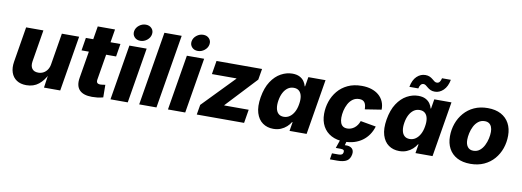

<svg xmlns="http://www.w3.org/2000/svg" viewBox="-71 -1218 5068 1865"><g transform="rotate(10 2463.5 -285.0)"><path d="M199.7 6.8Q142.6 6.8 104.2 -18.6Q65.9 -43.9 50 -90.3Q34.2 -136.7 44.4 -198.2L101.6 -545.9H272L220.2 -231.4Q212.9 -185.5 231.9 -159.4Q251 -133.3 293 -133.3Q320.8 -133.3 343.5 -145.3Q366.2 -157.2 381.8 -179.9Q397.5 -202.6 402.8 -234.4L454.1 -545.9H624.5L534.2 0H374L393.6 -137.7H400.9Q370.1 -72.3 320.8 -32.7Q271.5 6.8 199.7 6.8Z M1031.7 -545.9 1011.2 -419.4H670.4L690.9 -545.9ZM785.2 -675.8H955.6L871.1 -167Q867.7 -145 876.5 -134.8Q885.3 -124.5 908.2 -124.5Q916.5 -124.5 932.9 -126.5Q949.2 -128.4 956.1 -130.4L957.5 -6.3Q927.7 2 900.4 4.9Q873 7.8 848.6 7.8Q761.7 7.8 723.6 -33Q685.5 -73.7 698.2 -151.9Z M1029.8 0 1120.1 -545.9H1290.5L1200.2 0ZM1215.8 -609.9Q1179.2 -609.9 1157.5 -633.8Q1135.7 -657.7 1141.1 -691.9Q1147 -726.6 1176.8 -750.2Q1206.5 -773.9 1243.2 -773.9Q1279.8 -773.9 1301.5 -750Q1323.2 -726.1 1317.4 -691.9Q1312 -658.2 1282.2 -634Q1252.4 -609.9 1215.8 -609.9Z M1604 -727.5 1483.4 0H1313L1433.6 -727.5Z M1596.7 0 1687 -545.9H1857.4L1767.1 0ZM1782.7 -609.9Q1746.1 -609.9 1724.4 -633.8Q1702.6 -657.7 1708 -691.9Q1713.9 -726.6 1743.7 -750.2Q1773.4 -773.9 1810.1 -773.9Q1846.7 -773.9 1868.4 -750Q1890.1 -726.1 1884.3 -691.9Q1878.9 -658.2 1849.1 -634Q1819.3 -609.9 1782.7 -609.9Z M1880.9 0 1897.5 -98.1 2199.2 -409.2 2199.7 -412.6H1957.5L1979.5 -545.9H2428.7L2410.6 -438L2128.9 -136.7L2128.4 -133.3H2369.6L2347.7 0Z M2635.7 7.8Q2575.2 7.8 2530.8 -23.7Q2486.3 -55.2 2467 -117.7Q2447.8 -180.2 2462.9 -272.5Q2479 -368.7 2519.8 -430.7Q2560.5 -492.7 2615.5 -522.7Q2670.4 -552.7 2727.5 -552.7Q2771 -552.7 2799.3 -538.1Q2827.6 -523.4 2843.8 -500.2Q2859.9 -477.1 2865.7 -452.1H2869.6L2885.3 -545.9H3054.7L2964.4 0H2795.9L2810.5 -88.4H2805.2Q2790.5 -63.5 2766.4 -41.5Q2742.2 -19.5 2709.7 -5.9Q2677.2 7.8 2635.7 7.8ZM2715.8 -125Q2748.5 -125 2774.7 -143.6Q2800.8 -162.1 2818.4 -195.1Q2835.9 -228 2842.8 -272.5Q2850.6 -317.9 2844 -350.8Q2837.4 -383.8 2817.4 -401.6Q2797.4 -419.4 2764.6 -419.4Q2731.4 -419.4 2705.8 -401.1Q2680.2 -382.8 2662.8 -349.9Q2645.5 -316.9 2638.2 -272.5Q2630.9 -228.5 2637.2 -195.1Q2643.6 -161.6 2663.3 -143.3Q2683.1 -125 2715.8 -125Z M3337.4 10.3Q3262.2 10.3 3208.5 -18.6Q3154.8 -47.4 3126.2 -99.6Q3097.7 -151.9 3097.7 -221.7Q3097.7 -284.2 3117.4 -343.3Q3137.2 -402.3 3176.5 -449.7Q3215.8 -497.1 3274.9 -524.9Q3334 -552.7 3412.6 -552.7Q3465.3 -552.7 3507.8 -539.1Q3550.3 -525.4 3580.3 -500Q3610.4 -474.6 3626.2 -438.7Q3642.1 -402.8 3641.1 -358.4L3479.5 -333Q3479 -354.5 3475.3 -371.1Q3471.7 -387.7 3463.6 -399.2Q3455.6 -410.6 3442.6 -416.5Q3429.7 -422.4 3411.1 -422.4Q3373.5 -422.4 3346.4 -402.6Q3319.3 -382.8 3302.2 -350.8Q3285.2 -318.8 3277.1 -283Q3269 -247.1 3269 -214.8Q3269 -185.5 3276.9 -164.1Q3284.7 -142.6 3301 -131.3Q3317.4 -120.1 3343.3 -120.1Q3362.3 -120.1 3380.1 -126.5Q3397.9 -132.8 3413.3 -144.8Q3428.7 -156.7 3440.9 -174.3Q3453.1 -191.9 3460.4 -213.9L3613.3 -187Q3599.6 -141.1 3574.5 -104.7Q3549.3 -68.4 3514.2 -42.7Q3479 -17.1 3434.6 -3.4Q3390.1 10.3 3337.4 10.3ZM3230 204.1 3239.7 143.1H3303.7Q3325.7 143.1 3336.4 136.2Q3347.2 129.4 3349.6 114.3Q3352.5 98.6 3344.2 91.8Q3335.9 85 3313.5 85H3267.1L3303.2 -20.5H3363.8L3360.4 0L3349.1 43.5Q3395.5 39.6 3418.5 59.8Q3441.4 80.1 3435.1 118.7Q3427.2 164.6 3396.2 184.3Q3365.2 204.1 3302.2 204.1Z M3877.9 7.8Q3817.4 7.8 3772.9 -23.7Q3728.5 -55.2 3709.2 -117.7Q3689.9 -180.2 3705.1 -272.5Q3721.2 -368.7 3762 -430.7Q3802.7 -492.7 3857.7 -522.7Q3912.6 -552.7 3969.7 -552.7Q4013.2 -552.7 4041.5 -538.1Q4069.8 -523.4 4085.9 -500.2Q4102.1 -477.1 4107.9 -452.1H4111.8L4127.4 -545.9H4296.9L4206.5 0H4038.1L4052.7 -88.4H4047.4Q4032.7 -63.5 4008.5 -41.5Q3984.4 -19.5 3951.9 -5.9Q3919.4 7.8 3877.9 7.8ZM3958 -125Q3990.7 -125 4016.8 -143.6Q4043 -162.1 4060.5 -195.1Q4078.1 -228 4085 -272.5Q4092.8 -317.9 4086.2 -350.8Q4079.6 -383.8 4059.6 -401.6Q4039.6 -419.4 4006.8 -419.4Q3973.6 -419.4 3948 -401.1Q3922.4 -382.8 3905 -349.9Q3887.7 -316.9 3880.4 -272.5Q3873 -228.5 3879.4 -195.1Q3885.7 -161.6 3905.5 -143.3Q3925.3 -125 3958 -125ZM4119.1 -620.1Q4093.3 -620.1 4076.2 -628.2Q4059.1 -636.2 4046.4 -647Q4033.7 -657.7 4022.7 -666Q4011.7 -674.3 3999.5 -674.3Q3982.9 -674.3 3971.9 -660.6Q3960.9 -647 3956.1 -623.5H3868.2Q3880.9 -692.9 3918 -728.3Q3955.1 -763.7 4002.4 -763.7Q4027.8 -763.7 4045.2 -755.6Q4062.5 -747.6 4075.2 -736.8Q4087.9 -726.1 4098.6 -718Q4109.4 -710 4122.1 -710Q4140.6 -710 4150.6 -723.4Q4160.6 -736.8 4166 -760.7H4252.9Q4240.2 -692.4 4202.6 -656.2Q4165 -620.1 4119.1 -620.1Z M4580.1 10.3Q4502.9 10.3 4449.2 -18.3Q4395.5 -46.9 4367.4 -98.6Q4339.4 -150.4 4339.4 -219.7Q4339.4 -285.6 4360.6 -345.5Q4381.8 -405.3 4422.4 -452.1Q4462.9 -499 4521.5 -525.9Q4580.1 -552.7 4655.3 -552.7Q4731.9 -552.7 4785.4 -524.2Q4838.9 -495.6 4866.9 -443.8Q4895 -392.1 4895 -322.8Q4895 -256.8 4874.3 -197Q4853.5 -137.2 4813 -90.3Q4772.5 -43.5 4713.9 -16.6Q4655.3 10.3 4580.1 10.3ZM4586.4 -120.1Q4623.5 -120.1 4649.7 -141.4Q4675.8 -162.6 4692.1 -195.3Q4708.5 -228 4716.3 -263.9Q4724.1 -299.8 4724.1 -329.6Q4724.1 -358.4 4715.3 -379.4Q4706.5 -400.4 4689.9 -411.4Q4673.3 -422.4 4648.4 -422.4Q4611.3 -422.4 4585 -401.6Q4558.6 -380.9 4542.2 -348.4Q4525.9 -315.9 4518.3 -280.3Q4510.7 -244.6 4510.7 -214.8Q4510.7 -170.9 4530.3 -145.5Q4549.8 -120.1 4586.4 -120.1Z"/></g></svg>

Font: Inter ExtraBold
Style: Italic
Weight: 800
Italic angle: -9.3988°
Designer: Rasmus Andersson
Foundry: rsms
Version: Version 4.001;git-66647c0bb